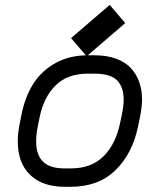

<svg xmlns="http://www.w3.org/2000/svg" viewBox="-20 -732 640 765"><path d="M357.4 -438.5H329.6Q249 -438.5 201.9 -392.1Q154.8 -345.7 138.2 -266.6L130.4 -227.5Q124 -197.3 124 -168.9Q124 -114.7 151.4 -87.9Q178.7 -61 236.8 -61H261.7Q344.7 -61 393.1 -109.9Q441.4 -158.7 458.5 -241.7L466.8 -281.7Q472.7 -311.5 472.7 -335.9Q472.7 -385.3 446.3 -411.9Q419.9 -438.5 357.4 -438.5ZM545.9 -335.9Q545.9 -305.2 538.1 -267.1L529.8 -227.1Q507.3 -119.1 439.7 -53.5Q372.1 12.2 261.7 12.2H236.8Q149.4 12.2 100.1 -35.2Q50.8 -82.5 50.8 -168.9Q50.8 -203.1 59.1 -242.2L66.9 -281.2Q81.1 -349.1 113.8 -399.9Q146.5 -450.7 201.9 -481.2Q257.3 -511.7 329.6 -511.7H357.4Q405.8 -511.7 442.9 -498Q480 -484.4 502 -460.2Q523.9 -436 534.9 -404.8Q545.9 -373.5 545.9 -335.9ZM325.2 -507.8 263.2 -580.1 417 -712.4 479 -640.1Z"/></svg>

Font: Anka/Coder
Style: Italic
Weight: 400
Italic angle: -12°
Monospace: yes
Version: Version 001.100